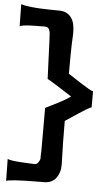

<svg xmlns="http://www.w3.org/2000/svg" viewBox="-62 -877 570 1033"><g transform="rotate(5 222.5 -360.5)"><path d="M157.2 12.7Q168 12.7 175.8 2Q183.6 -8.8 185.5 -17.6Q185.5 -18.6 185.5 -24.4Q185.5 -30.3 185.5 -37.6Q185.5 -44.9 186 -50.8Q186.5 -56.6 186.5 -58.6V-215.8V-293Q220.7 -310.5 254.4 -327.1Q288.1 -343.8 320.3 -366.2Q313.5 -370.1 293.5 -383.3Q273.4 -396.5 251 -410.6Q228.5 -424.8 209.5 -436.5Q190.4 -448.2 186.5 -449.2Q184.6 -490.2 183.1 -531.7Q181.6 -573.2 179.7 -615.2Q178.7 -634.8 178.2 -655.3Q177.7 -675.8 175.8 -696.3Q173.8 -710.9 169.4 -717.8Q165 -724.6 158.2 -727.1Q151.4 -729.5 142.1 -729Q132.8 -728.5 121.1 -728.5Q115.2 -728.5 98.6 -728.5Q82 -728.5 64 -727.5Q45.9 -726.6 30.3 -724.1Q14.6 -721.7 11.7 -717.8L9.8 -837.9Q27.3 -832 54.7 -828.6Q82 -825.2 111.3 -823.7Q140.6 -822.3 168.5 -821.8Q196.3 -821.3 215.8 -821.3Q240.2 -821.3 256.3 -812.5Q272.5 -803.7 282.7 -789.1Q293 -774.4 297.4 -754.9Q301.8 -735.4 301.8 -713.9V-698.2Q298.8 -645.5 298.3 -592.8Q297.9 -540 297.9 -487.3Q324.2 -470.7 350.6 -453.1Q377 -435.5 405.3 -418.9Q406.2 -418 410.6 -415.5Q415 -413.1 420.4 -410.2Q425.8 -407.2 430.2 -405.8Q434.6 -404.3 435.5 -405.3V-317.4H434.6Q429.7 -317.4 410.2 -305.7Q390.6 -293.9 367.7 -278.8Q344.7 -263.7 324.2 -250Q303.7 -236.3 297.9 -232.4Q297.9 -174.8 298.8 -118.2Q299.8 -61.5 301.8 -2.9V3.9Q302.7 44.9 280.8 75.2Q258.8 105.5 213.9 105.5Q208 105.5 191.9 105.5Q175.8 105.5 154.3 106Q132.8 106.4 108.4 106.9Q84 107.4 63.5 108.9Q43 110.4 28.3 112.3Q13.7 114.3 11.7 117.2L9.8 -2.9Q15.6 2 36.6 4.9Q57.6 7.8 81.5 9.3Q105.5 10.7 127.4 11.7Q149.4 12.7 157.2 12.7Z"/></g></svg>

Font: Cherry Cream Soda
Style: Regular
Weight: 400
Designer: Font Diner, Inc
Foundry: Font Diner, Inc
Version: Version 1.000